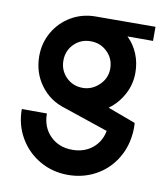

<svg xmlns="http://www.w3.org/2000/svg" viewBox="-80 -582 740 844"><g transform="rotate(10 290.0 -160.0)"><path d="M30 -56H142Q142 5 180.5 43.5Q219 82 279 82Q332 82 368.5 52.5Q405 23 414 -26L216 -93Q148 -113 106.5 -169Q65 -225 65 -299Q65 -358 93.5 -407Q122 -456 171 -484.5Q220 -513 280 -513L546 -514V-451H432Q462 -422 478 -383Q494 -344 494 -299Q494 -248 470 -203Q446 -158 405 -128L529 -82Q530 -77 530 -60Q530 -40 528 -28Q521 35 487 86Q453 137 398.5 165.5Q344 194 279 194Q210 194 153 161Q96 128 63 71Q30 14 30 -56ZM382 -298Q382 -342 351.5 -372Q321 -402 277 -402Q233 -402 203 -372Q173 -342 173 -298Q173 -254 203 -224Q233 -194 277 -194Q318 -194 350 -224.5Q382 -255 382 -298Z"/></g></svg>

Font: Lineal Medium
Style: Regular
Weight: 600
Designer: Created by Frank Adebiaye with contributions from Anton Moglia & Ariel Martín Pérez
Created by Frank ADEBIAYE with FontF
Foundry: Velvetyne Type Foundry
Version: Version 2.000